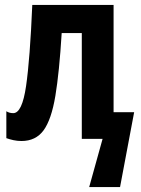

<svg xmlns="http://www.w3.org/2000/svg" viewBox="-20 -567 577 784"><path d="M443.8 -108.9H527.8L470.2 196.8H344.2L398.9 0H314V-432.1H231.9Q222.2 -272.5 206.1 -175.5Q189.9 -78.6 158 -34.9Q126 8.8 67.9 8.8Q50.8 8.8 35.2 5.4Q19.5 2 5.9 -2.9V-112.8Q17.6 -105 34.2 -105Q70.3 -105 86.4 -215.3Q102.5 -325.7 111.8 -546.9H443.8Z"/></svg>

Font: Open Sans Condensed
Style: Bold
Weight: 700
Width: 3
Designer: Monotype Design Team
Foundry: Monotype Imaging Inc.
Version: Version 3.003; ttfautohint (v1.8.4)